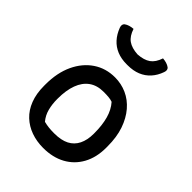

<svg xmlns="http://www.w3.org/2000/svg" viewBox="-229 -927 1059 1059"><g transform="rotate(45 300.0 -397.5)"><path d="M302 -545Q351 -545 394.5 -525.5Q438 -506 471 -467.5Q504 -429 523 -374Q542 -319 542 -246V-235Q542 -160 511.5 -104.5Q481 -49 426 -19Q371 11 297 11Q246 11 202.5 -4.5Q159 -20 126.5 -50.5Q94 -81 76 -127.5Q58 -174 58 -235V-246Q58 -337 89.5 -404Q121 -471 176 -508Q231 -545 302 -545ZM314 -444Q263 -444 229 -419.5Q195 -395 178 -349Q161 -303 161 -239V-233Q161 -195 170 -160Q179 -125 202 -98Q222 -93 240.5 -91Q259 -89 283 -89Q337 -89 371 -106.5Q405 -124 422 -158.5Q439 -193 439 -241V-248Q439 -308 426 -355.5Q413 -403 384 -436Q370 -441 353 -442.5Q336 -444 314 -444ZM300 -722Q347 -725 374 -744Q401 -763 415 -806Q430 -805 443.5 -801Q457 -797 468 -789Q474 -784 475.5 -776Q477 -768 473 -757Q460 -720 436.5 -694Q413 -668 380 -654.5Q347 -641 304 -641H296Q254 -641 221 -654.5Q188 -668 164.5 -694Q141 -720 127 -757Q123 -768 124.5 -776Q126 -784 132 -789Q143 -797 156.5 -801Q170 -805 185 -806Q199 -763 226 -744Q253 -725 300 -722Z"/></g></svg>

Font: Recursive Casual Medium
Style: Regular
Weight: 500
Version: Version 1.047